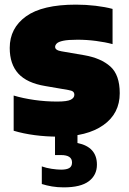

<svg xmlns="http://www.w3.org/2000/svg" viewBox="-20 -579 555 829"><path d="M230.5 11Q179 11 129.8 4.5Q80.5 -2 39 -14.5V-166.5Q79 -154.5 127.8 -147.5Q176.5 -140.5 226.5 -140.5Q270 -140.5 285.5 -148.5Q301 -156.5 301 -169.5Q301 -178.5 295.5 -183.2Q290 -188 274.5 -190.5L175.5 -207.5Q96.5 -220.5 59.2 -261.2Q22 -302 22 -372Q22 -457.5 92.2 -508.2Q162.5 -559 308 -559Q351 -559 393 -554Q435 -549 466 -540.5V-388.5Q435 -397 395 -402.2Q355 -407.5 314.5 -407.5Q273.5 -407.5 252.8 -403Q232 -398.5 225 -391.2Q218 -384 218 -376.5Q218 -362 245.5 -357.5L344.5 -340.5Q416 -328 456.5 -291.8Q497 -255.5 497 -176.5Q497 -89 426.5 -39Q356 11 230.5 11ZM255 230Q228 230 204.5 226Q181 222 160.5 215.5V139.5Q180 146.5 203.5 150Q227 153.5 244 153.5Q267.5 153.5 279.2 146.5Q291 139.5 291 122.5Q291 90.5 243.5 90.5H217.5V-10H314.5V38.5Q398.5 55.5 398.5 132Q398.5 177 363.5 203.5Q328.5 230 255 230Z"/></svg>

Font: Encode Sans Black
Style: Regular
Weight: 900
Designer: Multiple Designers
Foundry: Impallari Type
Version: Version 3.002; ttfautohint (v1.8.3) -l 8 -r 50 -G 200 -x 14 